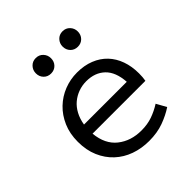

<svg xmlns="http://www.w3.org/2000/svg" viewBox="-192 -836 984 984"><g transform="rotate(-45 300.0 -344.0)"><path d="M330 12Q275 12 227.5 -5Q180 -22 144.5 -55Q109 -88 88.5 -135.5Q68 -183 68 -244Q68 -303 88.5 -350Q109 -397 143.5 -430Q178 -463 222.5 -480.5Q267 -498 316 -498Q368 -498 409.5 -481.5Q451 -465 479.5 -435Q508 -405 523 -363Q538 -321 538 -270Q538 -256 537 -243Q536 -230 534 -220H151Q159 -137 211.5 -95.5Q264 -54 340 -54Q384 -54 419.5 -66.5Q455 -79 488 -100L518 -46Q482 -22 435.5 -5Q389 12 330 12ZM318 -433Q288 -433 260.5 -423Q233 -413 211 -394.5Q189 -376 174 -348Q159 -320 153 -284H463Q458 -359 419.5 -396Q381 -433 318 -433ZM219 -588Q195 -588 179.5 -604Q164 -620 164 -644Q164 -667 179.5 -683.5Q195 -700 219 -700Q243 -700 258.5 -683.5Q274 -667 274 -644Q274 -620 258.5 -604Q243 -588 219 -588ZM413 -588Q389 -588 373.5 -604Q358 -620 358 -644Q358 -667 373.5 -683.5Q389 -700 413 -700Q437 -700 452.5 -683.5Q468 -667 468 -644Q468 -620 452.5 -604Q437 -588 413 -588Z"/></g></svg>

Font: Source Code Pro
Style: Regular
Weight: 400
Monospace: yes
Designer: Paul D. Hunt, Teo Tuominen
Foundry: Adobe Systems Incorporated
Version: Version 2.030;PS 1.000;hotconv 16.6.51;makeotf.lib2.5.65220